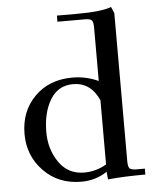

<svg xmlns="http://www.w3.org/2000/svg" viewBox="-53 -791 680 843"><g transform="rotate(-5 286.5 -369.5)"><path d="M41 -223Q41 -323 105 -387.5Q169 -452 272 -452Q331 -452 386 -427V-662Q386 -687 379 -694.5Q372 -702 347 -702H228V-729H314Q426 -729 468 -746L480 -718V-66Q480 -41 487 -33.5Q494 -26 519 -26H554V0Q459 0 389 7L386 -21V-27Q335 7 272 7Q171 7 106 -60Q41 -127 41 -223ZM137 -223Q137 -147 177 -89.5Q217 -32 288 -32Q340 -32 386 -59V-342Q350 -423 272 -423Q206 -423 171.5 -366Q137 -309 137 -223Z"/></g></svg>

Font: Dihjauti
Style: Bold
Weight: 700
Designer: T. Christopher White
Version: Version 3.0.0